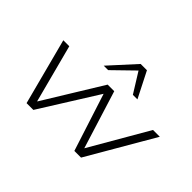

<svg xmlns="http://www.w3.org/2000/svg" viewBox="-141 -1049 1341 1341"><g transform="rotate(45 530.0 -378.5)"><path d="M222 0 93 -492H152L265 -62H267L531 -492H596L730 -62L979 -492H1046L760 0H694L554 -434H561L289 0ZM418 -566 592 -757H654L751 -566H706L614 -714L462 -566Z"/></g></svg>

Font: Nunito Sans 7pt Expanded ExtraLight
Style: Italic
Weight: 250
Width: 7
Italic angle: -9°
Designer: Vernon Adams
Foundry: Vernon Adams
Version: Version 3.101;gftools[0.9.27]